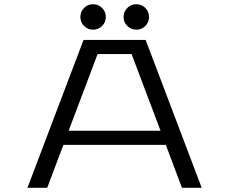

<svg xmlns="http://www.w3.org/2000/svg" viewBox="-20 -889 1090 909"><path d="M360.5 -808.5Q360.5 -834 378 -851.5Q395.5 -869 420.5 -869Q445.5 -869 463.2 -851.5Q481 -834 481 -808.5Q481 -783.5 463.2 -766Q445.5 -748.5 420.5 -748.5Q395.5 -748.5 378 -766Q360.5 -783.5 360.5 -808.5ZM565 -808.5Q565 -834 582.8 -851.5Q600.5 -869 625.5 -869Q650.5 -869 668 -851.5Q685.5 -834 685.5 -808.5Q685.5 -783.5 668 -766Q650.5 -748.5 625.5 -748.5Q600.5 -748.5 582.8 -766Q565 -783.5 565 -808.5ZM841.5 0 765 -203H280L203.5 0H110L375.5 -700H669.5L935 0ZM442 -633 305 -270H740L603 -633Z"/></svg>

Font: League Mono Extended Light
Style: Regular
Weight: 300
Width: 9
Designer: Tyler Finck
Foundry: The League of Moveable Type / Tyler Finck
Version: Version 2.210